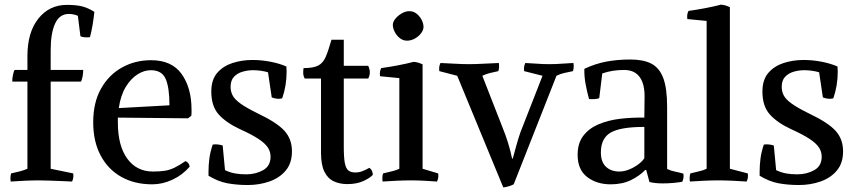

<svg xmlns="http://www.w3.org/2000/svg" viewBox="-20 -776 3682 826"><path d="M315 -708Q296 -716 276 -716Q236 -716 217 -674.5Q198 -633 198 -560V-475H338Q338 -463 335.5 -448Q333 -433 328 -425H198V-50L295 -30Q298 -11 290 5Q272 4 245.5 3Q219 2 193 1Q167 0 148 0Q120 0 87 1.5Q54 3 26 5Q23 -14 28 -30Q46 -34 64 -38.5Q82 -43 98 -50V-425H33Q32 -435 35.5 -452.5Q39 -470 43 -475H98V-535Q98 -637 145 -696Q192 -755 268 -755Q308 -755 333.5 -748.5Q359 -742 386 -725Q383 -697 378.5 -669.5Q374 -642 367 -616Q360 -615 347 -615.5Q334 -616 326 -620Z M487 -250Q487 -149 527.5 -93.5Q568 -38 638 -38Q669 -38 690 -41.5Q711 -45 731.5 -55Q752 -65 778 -83Q794 -76 796 -59Q765 -23 722 -3Q679 17 635 17Q559 17 502 -15Q445 -47 413 -107Q381 -167 381 -250Q381 -335 414.5 -394.5Q448 -454 504.5 -485.5Q561 -517 630 -517Q719 -517 761.5 -457.5Q804 -398 804 -304Q804 -297 804 -291Q804 -285 803 -278L789 -267L487 -270ZM629 -474Q600 -474 571.5 -456Q543 -438 521 -402Q499 -366 491 -311L709 -323Q709 -400 692.5 -437Q676 -474 629 -474Z M948 -44Q969 -34 990.5 -30Q1012 -26 1039 -26Q1080 -26 1112 -44Q1144 -62 1144 -102Q1144 -123 1132.5 -141Q1121 -159 1092.5 -178Q1064 -197 1011 -221Q953 -248 921 -283.5Q889 -319 889 -382Q889 -433 914.5 -462.5Q940 -492 980.5 -505Q1021 -518 1066 -518Q1105 -518 1143.5 -510.5Q1182 -503 1212 -490Q1212 -485 1212.5 -479Q1213 -473 1213 -468Q1213 -407 1194 -353Q1190 -352 1186.5 -351.5Q1183 -351 1179 -351Q1164 -351 1149 -357L1133 -465Q1120 -469 1103 -471.5Q1086 -474 1069 -474Q1046 -474 1023.5 -467.5Q1001 -461 986.5 -445.5Q972 -430 972 -402Q972 -383 980.5 -366Q989 -349 1014.5 -330.5Q1040 -312 1091 -287Q1171 -249 1203.5 -213.5Q1236 -178 1236 -125Q1236 -74 1209 -42Q1182 -10 1138.5 5Q1095 20 1046 20Q999 20 958.5 12.5Q918 5 877 -20V-37Q877 -64 880.5 -92.5Q884 -121 895 -154Q901 -155 905 -155Q923 -155 938 -150Z M1474 16Q1442 16 1416 4Q1390 -8 1375.5 -37.5Q1361 -67 1361 -119V-438H1291Q1285 -449 1284.5 -460.5Q1284 -472 1286 -483Q1328 -483 1349 -494Q1370 -505 1381.5 -532Q1393 -559 1406 -605H1459V-493H1564Q1578 -464 1564 -438H1459V-144Q1459 -98 1463.5 -74.5Q1468 -51 1479 -42.5Q1490 -34 1509 -34Q1525 -34 1540 -40Q1555 -46 1569 -54Q1583 -45 1584 -24Q1573 -11 1544 2.5Q1515 16 1474 16Z M1798 -50 1865 -30Q1868 -11 1860 5Q1833 3 1804.5 1.5Q1776 0 1748 0Q1720 0 1687 1.5Q1654 3 1626 5Q1623 -14 1628 -30Q1647 -35 1665.5 -39Q1684 -43 1698 -50V-440L1615 -448Q1612 -468 1620 -483Q1656 -488 1692.5 -495Q1729 -502 1760 -510Q1770 -509 1779 -506.5Q1788 -504 1798 -499ZM1731 -601Q1714 -601 1700 -612Q1686 -623 1678 -639Q1670 -655 1670 -669Q1670 -682 1681 -695.5Q1692 -709 1708.5 -718.5Q1725 -728 1741 -728Q1759 -728 1773 -716.5Q1787 -705 1794.5 -689.5Q1802 -674 1802 -660Q1802 -647 1791.5 -633Q1781 -619 1764.5 -610Q1748 -601 1731 -601Z M1947 -450 1870 -470Q1867 -489 1875 -505Q1902 -504 1935.5 -502Q1969 -500 1997 -500Q2026 -500 2062 -502Q2098 -504 2126 -505Q2129 -486 2124 -470Q2106 -466 2088.5 -462Q2071 -458 2055 -450L2141 -230Q2155 -196 2165.5 -162Q2176 -128 2183 -94H2186Q2194 -123 2201.5 -150.5Q2209 -178 2219 -207L2314 -450L2235 -470Q2232 -489 2240 -505Q2267 -504 2291 -502Q2315 -500 2343 -500Q2372 -500 2395.5 -502Q2419 -504 2447 -505Q2450 -486 2445 -470Q2426 -466 2407.5 -462Q2389 -458 2374 -450L2190 17Q2183 21 2168.5 25.5Q2154 30 2145 30Z M2607 17Q2547 17 2506 -14.5Q2465 -46 2465 -110Q2465 -160 2489.5 -192Q2514 -224 2555.5 -241.5Q2597 -259 2648 -265Q2699 -271 2752 -270L2753 -358Q2754 -414 2732 -444.5Q2710 -475 2665 -475Q2640 -475 2617 -471.5Q2594 -468 2571 -460L2558 -354Q2550 -350 2536 -349.5Q2522 -349 2514 -350Q2505 -383 2499 -416Q2493 -449 2494 -480Q2541 -502 2588.5 -511Q2636 -520 2692 -520Q2748 -520 2782.5 -502Q2817 -484 2833.5 -440Q2850 -396 2850 -317V-49Q2867 -41 2885 -37.5Q2903 -34 2920 -29Q2923 -10 2915 6Q2899 9 2876.5 11Q2854 13 2831 13Q2798 13 2774 7L2760 -45H2756Q2731 -19 2694 -1Q2657 17 2607 17ZM2645 -38Q2673 -38 2705 -55.5Q2737 -73 2752 -95V-230Q2649 -230 2607 -205.5Q2565 -181 2565 -120Q2565 -79 2587 -58.5Q2609 -38 2645 -38Z M3120 -50 3197 -30Q3200 -11 3192 5Q3165 3 3131.5 1.5Q3098 0 3070 0Q3042 0 3009 1.5Q2976 3 2948 5Q2945 -14 2950 -30Q2969 -35 2987.5 -39Q3006 -43 3020 -50V-686L2937 -694Q2934 -714 2942 -729Q2978 -734 3014.5 -741Q3051 -748 3082 -756Q3092 -755 3101 -752.5Q3110 -750 3120 -745Z M3319 -44Q3340 -34 3361.5 -30Q3383 -26 3410 -26Q3451 -26 3483 -44Q3515 -62 3515 -102Q3515 -123 3503.5 -141Q3492 -159 3463.5 -178Q3435 -197 3382 -221Q3324 -248 3292 -283.5Q3260 -319 3260 -382Q3260 -433 3285.5 -462.5Q3311 -492 3351.5 -505Q3392 -518 3437 -518Q3476 -518 3514.5 -510.5Q3553 -503 3583 -490Q3583 -485 3583.5 -479Q3584 -473 3584 -468Q3584 -407 3565 -353Q3561 -352 3557.5 -351.5Q3554 -351 3550 -351Q3535 -351 3520 -357L3504 -465Q3491 -469 3474 -471.5Q3457 -474 3440 -474Q3417 -474 3394.5 -467.5Q3372 -461 3357.5 -445.5Q3343 -430 3343 -402Q3343 -383 3351.5 -366Q3360 -349 3385.5 -330.5Q3411 -312 3462 -287Q3542 -249 3574.5 -213.5Q3607 -178 3607 -125Q3607 -74 3580 -42Q3553 -10 3509.5 5Q3466 20 3417 20Q3370 20 3329.5 12.5Q3289 5 3248 -20V-37Q3248 -64 3251.5 -92.5Q3255 -121 3266 -154Q3272 -155 3276 -155Q3294 -155 3309 -150Z"/></svg>

Font: Alike
Style: Regular
Weight: 400
Designer: Sveta Sebyakina
Foundry: Cyreal (www.cyreal.org)
Version: Version 1.301; ttfautohint (v1.8.4.7-5d5b)